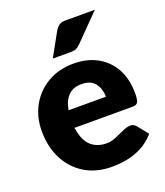

<svg xmlns="http://www.w3.org/2000/svg" viewBox="-137 -830 801 932"><g transform="rotate(-20 263.5 -364.5)"><path d="M282 8Q202 8 143 -27.5Q84 -63 51.5 -126Q19 -189 19 -271Q19 -343 51 -401Q83 -459 141 -493Q199 -527 275 -527Q345 -527 397.5 -498Q450 -469 479 -416Q508 -363 508 -289Q508 -258 502 -245Q496 -232 473 -232H174Q174 -229 174.5 -226.5Q175 -224 176 -221Q186 -162 217 -135Q248 -108 296 -108Q320 -108 344.5 -118.5Q369 -129 392 -139.5Q415 -150 432 -150Q448 -150 460 -137L505 -81Q474 -46 437 -26.5Q400 -7 360.5 0.5Q321 8 282 8ZM176 -322H369Q369 -362 347.5 -391Q326 -420 278 -420Q234 -420 209 -394.5Q184 -369 176 -322ZM190 -584 258 -707Q267 -721 278.5 -729Q290 -737 313 -737H463L333 -605Q322 -594 311.5 -589Q301 -584 283 -584Z"/></g></svg>

Font: Aleo Black
Style: Regular
Weight: 900
Designer: Alessio Laiso
Foundry: Alessio Laiso
Version: Version 2.001;gftools[0.9.29]